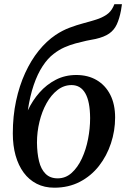

<svg xmlns="http://www.w3.org/2000/svg" viewBox="-20 -882 602 914"><path d="M560.5 -862 556 -832.5Q548.5 -793 536 -766Q523.5 -739 500 -722.5Q476.5 -706 435 -696.5Q425 -694.5 414 -692.5Q403 -690.5 391 -688Q366.5 -682.5 340.2 -675.5Q314 -668.5 287.2 -656.8Q260.5 -645 235.5 -625.5Q207.5 -604.5 183 -567.2Q158.5 -530 140.5 -477.2Q122.5 -424.5 112.5 -356.5Q134.5 -403.5 168 -441.5Q201.5 -479.5 245.5 -502.2Q289.5 -525 343 -525Q399 -525 440.5 -500.5Q482 -476 505 -430.8Q528 -385.5 528 -322.5Q528 -259.5 508.2 -199.8Q488.5 -140 451.2 -92.2Q414 -44.5 360.2 -16.5Q306.5 11.5 238.5 11.5Q191.5 11.5 154.8 -7.2Q118 -26 92.8 -60.2Q67.5 -94.5 54.2 -141.8Q41 -189 41 -247Q41 -329 56.5 -401.5Q72 -474 99.8 -534.5Q127.5 -595 164.5 -640.8Q201.5 -686.5 244.5 -715.5Q277.5 -737.5 311.5 -750.2Q345.5 -763 377.8 -771.5Q410 -780 437.8 -788.8Q465.5 -797.5 486.5 -811.5Q507.5 -825.5 519 -849.5L524.5 -862ZM320.5 -477Q284 -477 253.8 -453.5Q223.5 -430 201.5 -390.5Q179.5 -351 167.8 -302.2Q156 -253.5 156 -203Q156.5 -153 165.8 -114.8Q175 -76.5 196.8 -54.8Q218.5 -33 254.5 -33Q292.5 -33 321.2 -59Q350 -85 369.8 -127.5Q389.5 -170 399.2 -220.2Q409 -270.5 409 -320Q408.5 -399 386 -438Q363.5 -477 320.5 -477Z"/></svg>

Font: Merriweather 60pt Medium
Style: Italic
Weight: 500
Italic angle: -7.8°
Version: Version 2.101